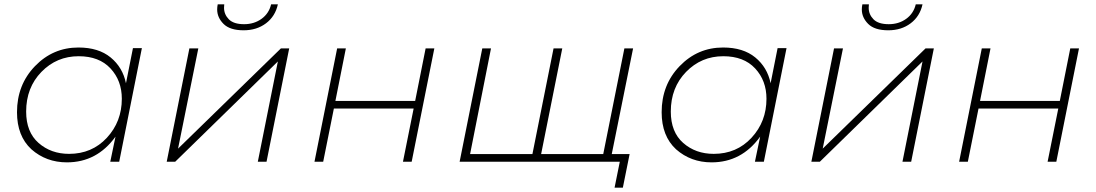

<svg xmlns="http://www.w3.org/2000/svg" viewBox="-20 -742 5029 881"><path d="M287 3Q192 3 124 -57Q58 -118 58 -227Q58 -353 140.5 -438.5Q223 -524 340 -524Q432 -524 487.5 -478.5Q543 -433 558 -360L590 -521H631L527 0H486L510 -115Q425 3 287 3ZM297 -36Q402 -36 470.5 -110Q539 -184 539 -289Q539 -372 487 -428Q435 -484 341 -484Q240 -484 170 -412Q100 -340 100 -230Q100 -136 157 -86Q214 -36 297 -36Z M849 -520H890L797 -60L1269 -520H1307L1203 0H1163L1255 -460L784 0H745ZM1098 -603Q1035 -603 1005.8 -632.2Q976.5 -661.5 976.5 -698.5Q976.5 -709.5 979 -722H1009Q1008 -714 1008 -706.5Q1008 -676 1030 -653.5Q1052 -631 1100 -631Q1146 -631 1180 -655.5Q1214 -680 1224 -722H1255Q1243 -667 1200.5 -635Q1158 -603 1098 -603Z M1527 -520H1567L1519 -279H1885L1933 -520H1973L1869 0H1829L1878 -244H1512L1463 0H1423Z M2089 0 2193 -520H2233L2137 -35H2423L2520 -520H2560L2463 -35H2748L2845 -520H2885L2780 0ZM2800 119 2824 0H2736L2744 -35H2869L2838 119Z M3245 3Q3150 3 3082 -57Q3016 -118 3016 -227Q3016 -353 3098.5 -438.5Q3181 -524 3298 -524Q3390 -524 3445.5 -478.5Q3501 -433 3516 -360L3548 -521H3589L3485 0H3444L3468 -115Q3383 3 3245 3ZM3255 -36Q3360 -36 3428.5 -110Q3497 -184 3497 -289Q3497 -372 3445 -428Q3393 -484 3299 -484Q3198 -484 3128 -412Q3058 -340 3058 -230Q3058 -136 3115 -86Q3172 -36 3255 -36Z M3807 -520H3848L3755 -60L4227 -520H4265L4161 0H4121L4213 -460L3742 0H3703ZM4056 -603Q3993 -603 3963.8 -632.2Q3934.5 -661.5 3934.5 -698.5Q3934.5 -709.5 3937 -722H3967Q3966 -714 3966 -706.5Q3966 -676 3988 -653.5Q4010 -631 4058 -631Q4104 -631 4138 -655.5Q4172 -680 4182 -722H4213Q4201 -667 4158.5 -635Q4116 -603 4056 -603Z M4485 -520H4525L4477 -279H4843L4891 -520H4931L4827 0H4787L4836 -244H4470L4421 0H4381Z"/></svg>

Font: Argentum Sans ExtraLight
Style: Italic
Weight: 200
Italic angle: -11°
Designer: Julieta Ulanovsky (font), Cristiano Sobral (main changes and remaster)
Foundry: Julieta Ulanovsky (font), Cristiano Sobral (main changes and remaster)
Version: Version 2.007;June 15, 2022;FontCreator 14.0.0.2814 64-bit; 